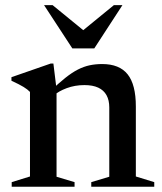

<svg xmlns="http://www.w3.org/2000/svg" viewBox="-20 -710 617 730"><path d="M195 -370.5V-38L263.5 -17.5V0H24.5V-17.5L94 -39V-360.5Q85 -370 69.5 -379.5Q54 -389 23.5 -403V-416.5L173 -468.5H183ZM327 -17.5 395.5 -38V-301.5Q395.5 -329 385 -348Q374.5 -367 353.5 -376.8Q332.5 -386.5 301 -386.5Q265 -386.5 233.5 -374.8Q202 -363 185 -347L170 -362Q202 -393 227.8 -413.5Q253.5 -434 276 -445.5Q298.5 -457 321 -461.8Q343.5 -466.5 368.5 -466.5Q434 -466.5 465.2 -427.5Q496.5 -388.5 496.5 -305V-39L566.5 -17.5V0H327ZM311.5 -583H281.5L413 -690.5H445.5L338.5 -526H255L147.5 -690.5H180Z"/></svg>

Font: Newsreader 36pt Medium
Style: Regular
Weight: 500
Designer: Hugues Gentile
Foundry: Production Type
Version: Version 1.003